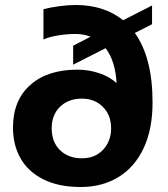

<svg xmlns="http://www.w3.org/2000/svg" viewBox="-20 -734 671 769"><path d="M32 -223Q32 -332 101 -393.5Q170 -455 290 -455Q335 -455 377 -441Q419 -427 447 -401Q442 -490 403 -541L273 -475V-551L343 -587Q315 -598 281 -598Q248 -598 212 -592Q176 -586 154 -576V-697Q179 -704 216 -709Q253 -714 283 -714Q397 -714 473 -653L589 -712V-637L520 -602Q591 -503 591 -324Q591 -216 555 -140Q519 -64 454 -24.5Q389 15 303 15Q215 15 154 -15.5Q93 -46 62.5 -99.5Q32 -153 32 -223ZM425 -220Q425 -273 392 -306Q359 -339 308 -339Q254 -339 220.5 -306.5Q187 -274 187 -220Q187 -165 220.5 -132.5Q254 -100 308 -100Q361 -100 393 -134.5Q425 -169 425 -220Z"/></svg>

Font: Prompt SemiBold
Style: Regular
Weight: 600
Designer: Katatrad Team
Foundry: CadsonDemak
Version: Version 1.001